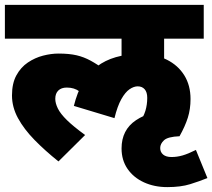

<svg xmlns="http://www.w3.org/2000/svg" viewBox="-20 -642 868 785"><path d="M813 -484H651V-359L477 -403V-484H0V-622H813ZM219 -423Q263 -423 293 -416Q323 -409 350.5 -394Q378 -379 411 -355L351 -225Q326 -252 305 -268Q284 -284 253 -284Q231 -284 218.5 -272Q206 -260 206 -238Q206 -220 216.5 -198.5Q227 -177 253.5 -151Q280 -125 328 -90L219 18Q164 -26 121 -70Q78 -114 53.5 -159Q29 -204 29 -252Q29 -301 47 -334Q65 -367 94 -386.5Q123 -406 156 -414.5Q189 -423 219 -423ZM477 -35Q477 -111 536 -150.5Q595 -190 698 -197L714 -85Q666 -83 650.5 -68.5Q635 -54 635 -37Q635 -20 647 -10Q659 0 681 0Q704 0 726.5 -6.5Q749 -13 781 -29L828 86Q796 99 757.5 111Q719 123 664 123Q611 123 568.5 103.5Q526 84 501.5 48.5Q477 13 477 -35ZM552 -421Q616 -421 662 -398Q708 -375 733.5 -334Q759 -293 759 -237Q759 -196 748 -161Q737 -126 714 -85L546 -133Q567 -164 574.5 -189Q582 -214 582 -242Q582 -265 571.5 -277Q561 -289 543 -289Q527 -289 509.5 -277Q492 -265 476 -236.5Q460 -208 448 -159L282 -209Q309 -319 376 -370Q443 -421 552 -421Z"/></svg>

Font: Noto Sans Devanagari Black
Style: Regular
Weight: 900
Version: Version 2.003